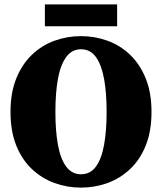

<svg xmlns="http://www.w3.org/2000/svg" viewBox="-20 -837 740 877"><path d="M350 20Q287 20 229 -1Q171 -22 125.5 -65Q80 -108 54 -173Q28 -238 28 -326Q28 -414 54.5 -479Q81 -544 126 -587Q171 -630 229 -651Q287 -672 350 -672Q413 -672 471 -651Q529 -630 574 -587Q619 -544 645.5 -479Q672 -414 672 -326Q672 -238 646 -173Q620 -108 574.5 -65Q529 -22 471 -1Q413 20 350 20ZM350 -41Q393 -41 418.5 -76.5Q444 -112 455.5 -176Q467 -240 467 -326Q467 -412 455.5 -476Q444 -540 418.5 -576Q393 -612 350 -612Q308 -612 282 -576Q256 -540 244.5 -476Q233 -412 233 -326Q233 -240 244.5 -176Q256 -112 282 -76.5Q308 -41 350 -41ZM185 -717V-817H515V-717Z"/></svg>

Font: Source Serif Pro Black
Style: Regular
Weight: 900
Designer: Frank Grießhammer
Foundry: Adobe Systems Incorporated
Version: Version 3.001;hotconv 1.0.111;makeotfexe 2.5.65597